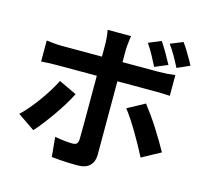

<svg xmlns="http://www.w3.org/2000/svg" viewBox="-123 -976 1247 1172"><g transform="rotate(15 500.0 -389.5)"><path d="M765 -809Q784 -781 806 -743Q828 -705 842 -678L761 -644Q746 -674 726 -710.5Q706 -747 686 -776ZM895 -837Q909 -819 923.5 -795Q938 -771 951.5 -748Q965 -725 973 -708L894 -673Q878 -705 857.5 -741Q837 -777 816 -805ZM576 -789Q575 -782 573 -766Q571 -750 569 -732.5Q567 -715 567 -702Q567 -672 567 -636Q567 -600 567 -564.5Q567 -529 567 -500Q567 -480 567 -444Q567 -408 567 -363Q567 -318 567 -269.5Q567 -221 567 -175.5Q567 -130 567 -93.5Q567 -57 567 -36Q567 7 541.5 32.5Q516 58 463 58Q436 58 408 57Q380 56 353 54Q326 52 300 49L288 -75Q320 -69 350.5 -66Q381 -63 399 -63Q419 -63 427 -71.5Q435 -80 436 -99Q436 -108 436.5 -138Q437 -168 437 -209Q437 -250 437 -296Q437 -342 437 -384Q437 -426 437 -457Q437 -488 437 -500Q437 -518 437 -554.5Q437 -591 437 -632Q437 -673 437 -702Q437 -722 434 -749.5Q431 -777 428 -789ZM86 -630Q109 -627 134 -624.5Q159 -622 183 -622Q195 -622 231.5 -622Q268 -622 319 -622Q370 -622 428.5 -622Q487 -622 546.5 -622Q606 -622 657.5 -622Q709 -622 747 -622Q785 -622 800 -622Q821 -622 849.5 -624Q878 -626 899 -629V-498Q876 -500 849 -500.5Q822 -501 801 -501Q786 -501 748.5 -501Q711 -501 659.5 -501Q608 -501 549 -501Q490 -501 431 -501Q372 -501 321 -501Q270 -501 233.5 -501Q197 -501 183 -501Q161 -501 134.5 -500Q108 -499 86 -497ZM341 -359Q324 -325 300 -286Q276 -247 248.5 -208Q221 -169 195 -135.5Q169 -102 148 -80L40 -154Q65 -177 91.5 -208.5Q118 -240 143.5 -275Q169 -310 190.5 -345Q212 -380 228 -412ZM771 -415Q790 -391 813.5 -358Q837 -325 861 -287.5Q885 -250 906 -214.5Q927 -179 942 -152L824 -88Q808 -120 787.5 -157Q767 -194 745 -231Q723 -268 701.5 -300.5Q680 -333 662 -356Z"/></g></svg>

Font: Farlight84_Sys_V01
Style: Bold
Weight: 700
Designer: Monotype Design Team, Nadine Chahine and Nizar Qandah
Foundry: Monotype Imaging Inc.
Version: Version 2.004;October 31, 2024;FontCreator 14.0.0.2814 64-bi